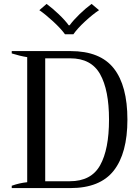

<svg xmlns="http://www.w3.org/2000/svg" viewBox="-20 -961 709 981"><path d="M181 -909 218 -941Q248 -919 280 -888.5Q312 -858 331 -832H336Q355 -858 386.5 -888.5Q418 -919 448 -941L486 -909Q454 -888 415 -852Q376 -816 355 -786H312Q291 -815 252 -851Q213 -887 181 -909ZM40 -12Q79 -26 119 -30V-669Q81 -675 40 -688V-700H340Q492 -700 561.5 -611.5Q631 -523 631 -350Q631 -178 561 -89Q491 0 339 0H40ZM337 -35Q446 -35 491.5 -116.5Q537 -198 537 -350Q537 -501 491.5 -582Q446 -663 339 -663H211V-35Z"/></svg>

Font: Trirong
Style: Regular
Weight: 400
Designer: Katatrad Team
Foundry: CadsonDemak
Version: Version 1.001